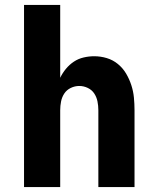

<svg xmlns="http://www.w3.org/2000/svg" viewBox="-20 -755 640 775"><path d="M77 0V-735H223V-441Q232 -460 246 -477Q260 -494 278 -506Q296 -518 317.5 -523Q339 -528 360 -528Q386 -528 411 -520.5Q436 -513 456 -496.5Q476 -480 489 -458Q502 -436 510 -411.5Q518 -387 520.5 -361.5Q523 -336 523 -310V0H377V-310Q377 -328 373.5 -345.5Q370 -363 360.5 -377.5Q351 -392 334.5 -400Q318 -408 300 -408Q282 -408 265.5 -400Q249 -392 239.5 -377.5Q230 -363 226.5 -345.5Q223 -328 223 -310V0Z"/></svg>

Font: Iosevka Custom Heavy Extended
Style: Regular
Weight: 900
Width: 7
Monospace: yes
Designer: Belleve Invis
Foundry: Belleve Invis
Version: Version 11.2.4; ttfautohint (v1.8.4)